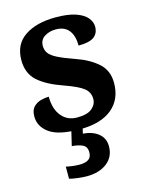

<svg xmlns="http://www.w3.org/2000/svg" viewBox="-118 -622 724 936"><g transform="rotate(-15 244.0 -154.0)"><path d="M231 10Q122 10 76 -23.5Q30 -57 30 -107Q30 -140 46 -156Q62 -172 84 -177.5Q106 -183 123 -183Q123 -121 152.5 -85Q182 -49 231 -49Q283 -49 306.5 -69Q330 -89 330 -117Q330 -150 304 -171Q278 -192 207 -217Q126 -245 83 -283.5Q40 -322 40 -389Q40 -469 99 -508.5Q158 -548 255 -548Q318 -548 356.5 -534.5Q395 -521 412.5 -499.5Q430 -478 430 -455Q430 -421 406.5 -403.5Q383 -386 328 -386Q328 -436 306 -463.5Q284 -491 240 -491Q208 -491 183.5 -475.5Q159 -460 159 -429Q159 -408 170.5 -392Q182 -376 212 -361Q242 -346 296 -327Q363 -304 405.5 -266.5Q448 -229 448 -166Q448 -83 391.5 -36.5Q335 10 231 10ZM202 240Q186 240 159.5 237Q133 234 115 229V168Q153 176 183 176Q212 176 228 165.5Q244 155 244 130Q244 101 222.5 91Q201 81 169 79L190 -9H247L237 34Q286 38 315 62Q344 86 344 126Q344 179 305 209.5Q266 240 202 240Z"/></g></svg>

Font: Noto Serif Toto
Style: Bold
Weight: 700
Designer: Monotype Design Team
Foundry: Monotype Imaging Inc.
Version: Version 2.001; ttfautohint (v1.8.4.7-5d5b)